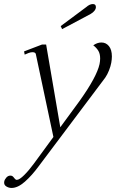

<svg xmlns="http://www.w3.org/2000/svg" viewBox="-54 -690 573 949"><path d="M253 -546 246 -561 371 -654Q389 -670 405 -670Q420 -670 420 -655Q420 -646 413 -637Q406 -628 394 -621ZM499 -411Q499 -397 496 -380Q493 -363 485 -342.5Q477 -322 466 -306L137 132Q104 177 69 208Q34 239 3 239Q-11 239 -23.5 231Q-36 223 -33 207Q-31 197 -22.5 187.5Q-14 178 -3 178Q4 178 8 181Q12 184 17.5 191.5Q23 199 29 199Q42 199 66 175Q90 151 114 118L210 -13L123 -423Q121 -432 106 -432Q98 -432 87 -428Q76 -424 68 -420L65 -436L154 -470H174L244 -61L340 -192Q424 -310 438 -373Q441 -388 441 -401Q441 -424 432 -439Q423 -454 407 -466Q427 -480 447 -480Q470 -480 484.5 -462Q499 -444 499 -411Z"/></svg>

Font: Taviraj ExtraLight
Style: Italic
Weight: 275
Italic angle: -12°
Designer: Katatrad Team
Foundry: CadsonDemak
Version: Version 1.001